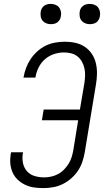

<svg xmlns="http://www.w3.org/2000/svg" viewBox="-20 -957 540 985"><path d="M202 8Q177 8 153.5 4.5Q130 1 109 -9Q88 -19 71 -35Q54 -51 44.5 -72.5Q35 -94 33 -118Q31 -142 35 -167L37 -176H98L97 -169Q93 -144 98 -120Q103 -96 118.5 -78.5Q134 -61 157.5 -54Q181 -47 206 -47Q224 -47 242.5 -51Q261 -55 278 -64Q295 -73 308.5 -87Q322 -101 332 -117Q342 -133 347.5 -151Q353 -169 356 -186L381 -340H195L204 -395H390L413 -531Q416 -551 416.5 -570Q417 -589 413 -607Q409 -625 400 -641Q391 -657 377 -668Q363 -679 345 -683.5Q327 -688 308 -688Q283 -688 257 -679.5Q231 -671 210.5 -653Q190 -635 178 -610.5Q166 -586 162 -561L161 -559H100L101 -561Q105 -585 114 -609Q123 -633 137.5 -654.5Q152 -676 172 -694Q192 -712 215 -723Q238 -734 263 -738.5Q288 -743 313 -743Q341 -743 367.5 -737Q394 -731 415.5 -716.5Q437 -702 451.5 -680Q466 -658 472 -632Q478 -606 477.5 -578Q477 -550 472 -522L415 -177Q411 -153 403 -128.5Q395 -104 380.5 -82Q366 -60 345.5 -42Q325 -24 301.5 -12.5Q278 -1 252.5 3.5Q227 8 202 8ZM441 -833Q428 -833 417 -837.5Q406 -842 398.5 -851Q391 -860 389 -872.5Q387 -885 389 -898Q390 -906 395 -914.5Q400 -923 407.5 -928Q415 -933 423.5 -935Q432 -937 440 -937Q453 -937 464.5 -932.5Q476 -928 483 -919Q490 -910 492.5 -897.5Q495 -885 492 -872Q491 -864 486 -855.5Q481 -847 474 -842Q467 -837 458 -835Q449 -833 441 -833ZM241 -833Q228 -833 217 -837.5Q206 -842 198.5 -851Q191 -860 189 -872.5Q187 -885 189 -898Q190 -906 195 -914.5Q200 -923 207.5 -928Q215 -933 223.5 -935Q232 -937 240 -937Q253 -937 264.5 -932.5Q276 -928 283 -919Q290 -910 292.5 -897.5Q295 -885 292 -872Q291 -864 286 -855.5Q281 -847 274 -842Q267 -837 258 -835Q249 -833 241 -833Z"/></svg>

Font: Iosevka Light Oblique
Style: Regular
Weight: 300
Italic angle: -9°
Monospace: yes
Designer: Belleve Invis
Foundry: Belleve Invis
Version: Version 32.5.0; ttfautohint (v1.8.4)